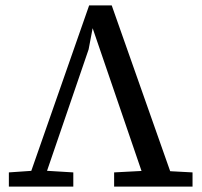

<svg xmlns="http://www.w3.org/2000/svg" viewBox="-20 -695 752 715"><path d="M13 0V-53L115 -60H137L253 -53V0ZM76 0 312 -675H396L634 0H527L325 -590L310 -511L135 0ZM405 0V-53L538 -60H566L697 -53V0Z"/></svg>

Font: Source Serif 4
Style: Regular
Weight: 400
Designer: Frank Grießhammer
Foundry: Adobe Systems Incorporated
Version: Version 4.004;hotconv 1.0.116;makeotfexe 2.5.65601